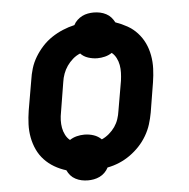

<svg xmlns="http://www.w3.org/2000/svg" viewBox="-47 -619 695 707"><g transform="rotate(-5 300.0 -265.0)"><path d="M251 42Q238 42 226.5 39.5Q215 37 204.5 31.5Q194 26 186.5 17.5Q179 9 174 -2Q151 -9 130.5 -21Q110 -33 94 -50Q78 -67 68 -88.5Q58 -110 53.5 -134Q49 -158 50 -183Q51 -208 55 -233L74 -343Q77 -365 83.5 -386.5Q90 -408 102 -428Q114 -448 130 -465.5Q146 -483 165.5 -496Q185 -509 206.5 -518Q228 -527 250 -532Q255 -542 263.5 -550Q272 -558 282 -563Q292 -568 303 -570Q314 -572 324 -572Q337 -572 348.5 -569.5Q360 -567 370.5 -561.5Q381 -556 388.5 -547.5Q396 -539 401 -529Q424 -521 444.5 -509.5Q465 -498 481 -480.5Q497 -463 507 -442Q517 -421 521.5 -396.5Q526 -372 525 -347Q524 -322 520 -297L502 -187Q498 -165 491.5 -144Q485 -123 473 -102.5Q461 -82 445 -65Q429 -48 410 -34.5Q391 -21 369.5 -12Q348 -3 326 1Q321 11 312.5 19.5Q304 28 293.5 33Q283 38 272 40Q261 42 251 42ZM314 -104Q328 -110 341 -121Q354 -132 363 -145Q372 -158 377 -173Q382 -188 384 -203L403 -313Q405 -328 405.5 -342.5Q406 -357 403.5 -371Q401 -385 394.5 -397.5Q388 -410 378 -418Q366 -410 352 -406.5Q338 -403 324 -403Q307 -403 290 -408.5Q273 -414 262 -426Q247 -420 234.5 -409Q222 -398 213 -385Q204 -372 198.5 -357Q193 -342 191 -327L173 -217Q170 -202 169.5 -187.5Q169 -173 171.5 -159Q174 -145 180.5 -132.5Q187 -120 197 -112Q209 -120 223 -123.5Q237 -127 251 -127Q269 -127 285.5 -121.5Q302 -116 314 -104Z"/></g></svg>

Font: Iosevka Curly Extended Oblique
Style: Bold
Weight: 700
Width: 7
Italic angle: -9°
Monospace: yes
Designer: Belleve Invis
Foundry: Belleve Invis
Version: Version 11.1.0; ttfautohint (v1.8.3)